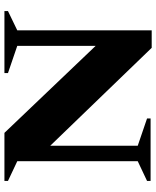

<svg xmlns="http://www.w3.org/2000/svg" viewBox="61 -761 705 867"><g transform="rotate(-90 413.5 -327.5)"><path d="M30 0V-16L119 -58V-602L30 -644V-660H247L640 -248V-602L517 -644V-660H797V-644L710 -602V5H631L189 -453V-58L312 -16V0Z"/></g></svg>

Font: Spectral ExtraBold
Style: Regular
Weight: 800
Designer: Jean-Baptiste Levee
Foundry: Production Type
Version: Version 2.001